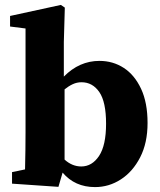

<svg xmlns="http://www.w3.org/2000/svg" viewBox="-20 -747 650 782"><path d="M29 1V-46L82 -57Q83 -93 83.5 -135.5Q84 -178 84 -209V-631L21 -639V-682L228 -727L244 -716L240 -576V-435Q303 -499 385 -499Q440 -499 484 -470.5Q528 -442 554.5 -385.5Q581 -329 581 -246Q581 -165 551 -106.5Q521 -48 472.5 -16.5Q424 15 367 15Q285 15 235 -44L218 14ZM312 -412Q293 -412 276 -404Q259 -396 243 -383V-97Q274 -69 311 -69Q355 -69 383.5 -112Q412 -155 412 -243Q412 -332 384.5 -372Q357 -412 312 -412Z"/></svg>

Font: Source Serif 4
Style: Bold
Weight: 700
Designer: Frank Grießhammer
Foundry: Adobe
Version: Version 4.005;hotconv 1.1.0;makeotfexe 2.6.0